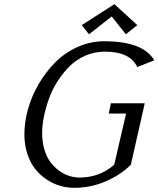

<svg xmlns="http://www.w3.org/2000/svg" viewBox="-20 -900 767 930"><path d="M98.1 0ZM645 -778.3 589.8 -733.9 521 -820.3 411.1 -733.9 376 -778.3 534.2 -879.9ZM681.2 -399.9 613.8 -102.1Q563 -51.8 490.7 -21Q418.5 9.8 339.8 9.8Q305.7 9.8 272 0.2Q238.3 -9.3 206.8 -30Q175.3 -50.8 151.4 -80.3Q127.4 -109.9 112.8 -153.6Q98.1 -197.3 98.1 -249Q98.1 -309.1 116 -372.6Q133.8 -436 168.2 -494.4Q202.6 -552.7 248.5 -598.9Q294.4 -645 356.2 -672.6Q418 -700.2 484.9 -700.2Q673.3 -700.2 727.1 -607.9L645 -575.2Q609.9 -649.9 487.8 -649.9Q438.5 -649.9 394.3 -630.9Q350.1 -611.8 317.6 -579.6Q285.2 -547.4 259 -506.8Q232.9 -466.3 217 -421.6Q201.2 -377 192.6 -334.5Q184.1 -292 184.1 -254.9Q184.1 -211.4 195.3 -174.8Q206.5 -138.2 225.1 -113.8Q243.7 -89.4 267.6 -72.3Q291.5 -55.2 316.4 -47.6Q341.3 -40 366.2 -40Q461.9 -40 533.2 -102.1L590.8 -350.1H506.8L517.1 -399.9Z"/></svg>

Font: Pfennig
Style: Italic
Weight: 500
Italic angle: -13°
Version: Version 20120410 ; ttfautohint (v0.8)